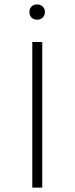

<svg xmlns="http://www.w3.org/2000/svg" viewBox="-20 -848 338 868"><path d="M148 -759Q132 -759 122.5 -768.5Q113 -778 113 -793Q113 -809 122.5 -818.5Q132 -828 148 -828Q163 -828 173 -818.5Q183 -809 183 -793Q183 -778 173 -768.5Q163 -759 148 -759ZM126 0V-658H171V0Z"/></svg>

Font: EauTestInfant Light
Style: Regular
Weight: 300
Designer: Christian Thalmann (Catharsis Fonts)
Version: Version 0.001;PS 000.001;hotconv 1.0.88;makeotf.lib2.5.64775